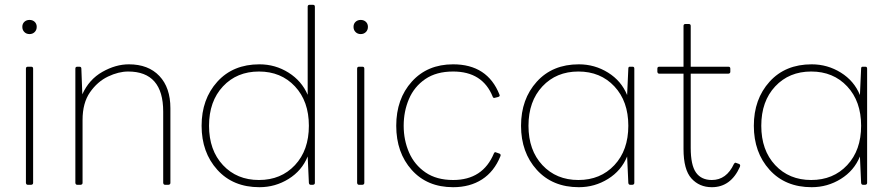

<svg xmlns="http://www.w3.org/2000/svg" viewBox="-20 -770 3721 800"><path d="M103 -628Q90 -628 81.5 -636.5Q73 -645 73 -658Q73 -671 81.5 -679Q90 -687 103 -687Q116 -687 124.5 -679Q133 -671 133 -658Q133 -645 124.5 -636.5Q116 -628 103 -628ZM110 0H96Q89 0 88 -8V-484Q88 -492 96 -492H110Q118 -492 118 -484V-8Q118 -1 110 0Z M682 0H668Q661 0 660 -8V-305Q660 -472 514 -472Q474 -472 430 -451Q386 -430 355 -385.5Q324 -341 324 -270V-8Q324 -1 316 0H302Q295 0 294 -8V-484Q294 -492 302 -492H311Q319 -492 319 -484L323 -377Q351 -439 406.5 -470.5Q462 -502 517 -502Q598 -502 644 -453.5Q690 -405 690 -319V-8Q690 -1 682 0Z M1061 10Q951 10 885.5 -62.5Q820 -135 820 -246Q820 -357 885.5 -429.5Q951 -502 1061 -502Q1127 -502 1182 -467.5Q1237 -433 1262 -375V-742Q1262 -750 1270 -750H1284Q1292 -750 1292 -742V-8Q1292 -1 1284 0H1275Q1268 0 1267 -8L1262 -118Q1238 -59 1182.5 -24.5Q1127 10 1061 10ZM1059 -20Q1151 -20 1209 -82Q1267 -144 1267 -246Q1267 -348 1209 -410Q1151 -472 1059 -472Q967 -472 909 -410Q851 -348 851 -246Q851 -144 909 -82Q967 -20 1059 -20Z M1483 -628Q1470 -628 1461.5 -636.5Q1453 -645 1453 -658Q1453 -671 1461.5 -679Q1470 -687 1483 -687Q1496 -687 1504.5 -679Q1513 -671 1513 -658Q1513 -645 1504.5 -636.5Q1496 -628 1483 -628ZM1490 0H1476Q1469 0 1468 -8V-484Q1468 -492 1476 -492H1490Q1498 -492 1498 -484V-8Q1498 -1 1490 0Z M1868 10Q1760 10 1695.5 -62Q1631 -134 1631 -246Q1631 -358 1696 -430Q1761 -502 1868 -502Q2011 -502 2061 -376L2062 -372Q2062 -368 2056 -366L2040 -362Q2034 -362 2033 -367Q1991 -472 1868 -472Q1798 -472 1752 -440.5Q1706 -409 1684 -357.5Q1662 -306 1662 -246Q1662 -186 1684.5 -134.5Q1707 -83 1753 -51.5Q1799 -20 1868 -20Q1992 -20 2038 -131Q2040 -136 2044 -136L2061 -130Q2066 -128 2066 -123L2065 -119Q2039 -55 1988.5 -22.5Q1938 10 1868 10Z M2392 10Q2282 10 2216.5 -62.5Q2151 -135 2151 -246Q2151 -357 2216.5 -429.5Q2282 -502 2392 -502Q2458 -502 2513.5 -467.5Q2569 -433 2593 -374L2598 -484Q2598 -492 2604 -492Q2609 -492 2616 -492Q2623 -492 2623 -484V-8Q2623 -1 2615 0H2606Q2599 0 2598 -8L2593 -118Q2569 -59 2513.5 -24.5Q2458 10 2392 10ZM2390 -20Q2482 -20 2540 -82Q2598 -144 2598 -246Q2598 -348 2540 -410Q2482 -472 2390 -472Q2298 -472 2240 -410Q2182 -348 2182 -246Q2182 -144 2240 -82Q2298 -20 2390 -20Z M2946 10Q2894 10 2861 -26.5Q2828 -63 2828 -149V-463H2727Q2720 -463 2719 -471V-484Q2719 -492 2727 -492H2828V-662Q2828 -670 2836 -670H2850Q2858 -670 2858 -662V-492H3015Q3023 -492 3023 -484V-471Q3023 -464 3015 -463H2858V-154Q2858 -82 2880 -51Q2902 -20 2946 -20Q3007 -20 3038 -87Q3041 -92 3045 -92L3059 -87Q3064 -85 3064 -80L3063 -75Q3025 10 2946 10Z M3362 10Q3252 10 3186.5 -62.5Q3121 -135 3121 -246Q3121 -357 3186.5 -429.5Q3252 -502 3362 -502Q3428 -502 3483.5 -467.5Q3539 -433 3563 -374L3568 -484Q3568 -492 3574 -492Q3579 -492 3586 -492Q3593 -492 3593 -484V-8Q3593 -1 3585 0H3576Q3569 0 3568 -8L3563 -118Q3539 -59 3483.5 -24.5Q3428 10 3362 10ZM3360 -20Q3452 -20 3510 -82Q3568 -144 3568 -246Q3568 -348 3510 -410Q3452 -472 3360 -472Q3268 -472 3210 -410Q3152 -348 3152 -246Q3152 -144 3210 -82Q3268 -20 3360 -20Z"/></svg>

Font: YamahaIndonesia935. App Thin
Style: Regular
Weight: 100
Designer: Dalton Maag Ltd
Foundry: Dalton Maag Ltd
Version: Version 1.002